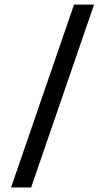

<svg xmlns="http://www.w3.org/2000/svg" viewBox="-20 -779 464 846"><path d="M306.2 -758.8 28.8 46.9H117.2L394.5 -758.8Z"/></svg>

Font: Parastoo
Style: Bold
Weight: 700
Foundry: Saber Rastikerdar (saber.rastikerdar@gmail.com)
Version: Version 2.0.1